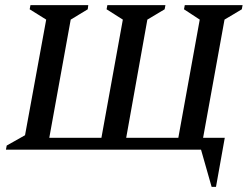

<svg xmlns="http://www.w3.org/2000/svg" viewBox="-20 -580 963 744"><path d="M322 -560 320 -544 254 -504 171 -46H373L456 -504L393 -544L396 -560H621L618 -544L551 -504L469 -46H671L754 -504L693 -544L696 -560H920L917 -544L850 -504L767 -46H851L817 144H800L759 0H3L6 -16L77 -56L159 -504L95 -544L98 -560Z"/></svg>

Font: Spectral SC Medium
Style: Italic
Weight: 500
Italic angle: -10°
Designer: Jean-Baptiste Levee
Foundry: Production Type
Version: Version 2.001